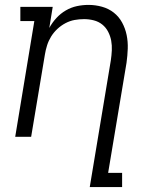

<svg xmlns="http://www.w3.org/2000/svg" viewBox="-20 -558 640 783"><path d="M346 205 432 -312Q435 -332 436 -352.5Q437 -373 433.5 -392Q430 -411 421 -428.5Q412 -446 397 -458Q382 -470 362.5 -475Q343 -480 323 -480Q323 -480 323 -480Q323 -480 323 -480Q303 -480 284 -476.5Q265 -473 247 -463.5Q229 -454 214 -440Q199 -426 188.5 -409Q178 -392 172 -373Q166 -354 163 -335L107 0H42L120 -472H63V-530H195L181 -444Q193 -466 210 -484.5Q227 -503 248.5 -515.5Q270 -528 293.5 -533Q317 -538 341 -538Q369 -538 396 -530.5Q423 -523 444 -506.5Q465 -490 478 -466Q491 -442 496.5 -415Q502 -388 501 -359.5Q500 -331 496 -302L421 147H478V205Z"/></svg>

Font: Iosevka Slab Light Extended
Style: Italic
Weight: 300
Width: 7
Italic angle: -9°
Monospace: yes
Designer: Belleve Invis
Foundry: Belleve Invis
Version: Version 11.1.0; ttfautohint (v1.8.3)